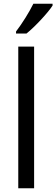

<svg xmlns="http://www.w3.org/2000/svg" viewBox="-20 -1010 302 1030"><path d="M262 -980V-990H159C137 -945 99 -884 66 -841V-830H122C167 -866 237 -941 262 -980ZM163 0V-760H78V0Z"/></svg>

Font: Noto Sans Gurmukhi UI SemiCondensed
Style: Regular
Weight: 400
Width: 4
Designer: Jelle Bosma - Monotype Design Team
Foundry: Monotype Imaging Inc.
Version: Version 2.004